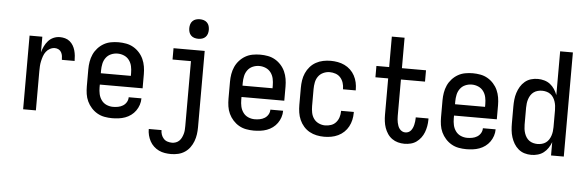

<svg xmlns="http://www.w3.org/2000/svg" viewBox="-56 -933 4112 1350"><g transform="rotate(5 2000.0 -258.0)"><path d="M122 0V-520H212V-410Q218 -432 228 -453Q238 -474 253.5 -491.5Q269 -509 290.5 -518.5Q312 -528 336 -528Q354 -528 372.5 -523Q391 -518 405.5 -506Q420 -494 429.5 -478Q439 -462 444 -444Q449 -426 451 -407.5Q453 -389 453 -370H363Q363 -384 361 -397.5Q359 -411 352.5 -423Q346 -435 333.5 -441.5Q321 -448 307 -448Q289 -448 272.5 -439Q256 -430 245 -415.5Q234 -401 228 -383.5Q222 -366 218 -348Q214 -330 213 -312Q212 -294 212 -276V0Z M750 8Q723 8 696 3Q669 -2 645.5 -15.5Q622 -29 603.5 -49.5Q585 -70 573.5 -94.5Q562 -119 558 -146Q554 -173 554 -200V-320Q554 -347 558.5 -374Q563 -401 574 -425.5Q585 -450 603.5 -470.5Q622 -491 645.5 -504.5Q669 -518 696 -523Q723 -528 750 -528Q777 -528 804 -523Q831 -518 854.5 -504.5Q878 -491 896.5 -470.5Q915 -450 926 -425.5Q937 -401 941.5 -374Q946 -347 946 -320V-220H644V-200Q644 -176 649 -153Q654 -130 668 -110.5Q682 -91 704 -81.5Q726 -72 750 -72Q768 -72 786 -75.5Q804 -79 819.5 -88.5Q835 -98 844.5 -114Q854 -130 854 -149H944Q944 -125 936.5 -102.5Q929 -80 915.5 -61Q902 -42 883 -28Q864 -14 842 -6Q820 2 796.5 5Q773 8 750 8ZM644 -300H856V-320Q856 -344 851 -367.5Q846 -391 832 -410Q818 -429 796 -438.5Q774 -448 750 -448Q726 -448 704 -438.5Q682 -429 668 -410Q654 -391 649 -367.5Q644 -344 644 -320Z M1185 223Q1163 223 1141 219.5Q1119 216 1099 206.5Q1079 197 1062.5 181.5Q1046 166 1035.5 146.5Q1025 127 1019.5 105.5Q1014 84 1014 61H1104Q1104 78 1109.5 93.5Q1115 109 1126 121Q1137 133 1153 138Q1169 143 1185 143Q1199 143 1212.5 138Q1226 133 1236 123Q1246 113 1252 100.5Q1258 88 1262 74.5Q1266 61 1267 47Q1268 33 1268 19V-440H1138V-520H1358V19Q1358 44 1354.5 69Q1351 94 1342 118Q1333 142 1318 162.5Q1303 183 1282 197Q1261 211 1236 217Q1211 223 1185 223ZM1305 -601Q1291 -601 1277.5 -605Q1264 -609 1254 -619Q1244 -629 1240 -642.5Q1236 -656 1236 -670Q1236 -684 1240 -697.5Q1244 -711 1254 -721Q1264 -731 1277.5 -735Q1291 -739 1305 -739Q1319 -739 1332.5 -735Q1346 -731 1356 -721Q1366 -711 1370 -697.5Q1374 -684 1374 -670Q1374 -656 1370 -642.5Q1366 -629 1356 -619Q1346 -609 1332.5 -605Q1319 -601 1305 -601Z M1750 8Q1723 8 1696 3Q1669 -2 1645.5 -15.5Q1622 -29 1603.5 -49.5Q1585 -70 1573.5 -94.5Q1562 -119 1558 -146Q1554 -173 1554 -200V-320Q1554 -347 1558.5 -374Q1563 -401 1574 -425.5Q1585 -450 1603.5 -470.5Q1622 -491 1645.5 -504.5Q1669 -518 1696 -523Q1723 -528 1750 -528Q1777 -528 1804 -523Q1831 -518 1854.5 -504.5Q1878 -491 1896.5 -470.5Q1915 -450 1926 -425.5Q1937 -401 1941.5 -374Q1946 -347 1946 -320V-220H1644V-200Q1644 -176 1649 -153Q1654 -130 1668 -110.5Q1682 -91 1704 -81.5Q1726 -72 1750 -72Q1768 -72 1786 -75.5Q1804 -79 1819.5 -88.5Q1835 -98 1844.5 -114Q1854 -130 1854 -149H1944Q1944 -125 1936.5 -102.5Q1929 -80 1915.5 -61Q1902 -42 1883 -28Q1864 -14 1842 -6Q1820 2 1796.5 5Q1773 8 1750 8ZM1644 -300H1856V-320Q1856 -344 1851 -367.5Q1846 -391 1832 -410Q1818 -429 1796 -438.5Q1774 -448 1750 -448Q1726 -448 1704 -438.5Q1682 -429 1668 -410Q1654 -391 1649 -367.5Q1644 -344 1644 -320Z M2247 8Q2220 8 2193.5 2.5Q2167 -3 2143.5 -16Q2120 -29 2102 -49.5Q2084 -70 2073 -95Q2062 -120 2058 -146.5Q2054 -173 2054 -200V-320Q2054 -347 2058 -373.5Q2062 -400 2073 -425Q2084 -450 2102 -470.5Q2120 -491 2143.5 -504Q2167 -517 2193.5 -522.5Q2220 -528 2247 -528Q2272 -528 2297 -523.5Q2322 -519 2345 -508Q2368 -497 2386.5 -479.5Q2405 -462 2417 -439.5Q2429 -417 2434.5 -392.5Q2440 -368 2440 -342V-336H2350V-340Q2350 -361 2343.5 -381.5Q2337 -402 2323 -418Q2309 -434 2288.5 -441Q2268 -448 2247 -448Q2224 -448 2202 -438Q2180 -428 2166.5 -409Q2153 -390 2148.5 -366.5Q2144 -343 2144 -320V-200Q2144 -177 2148.5 -153.5Q2153 -130 2166.5 -111Q2180 -92 2202 -82Q2224 -72 2247 -72Q2268 -72 2288.5 -79Q2309 -86 2323 -102Q2337 -118 2343.5 -138.5Q2350 -159 2350 -180V-184H2440V-178Q2440 -152 2434.5 -127.5Q2429 -103 2417 -80.5Q2405 -58 2386.5 -40.5Q2368 -23 2345 -12Q2322 -1 2297 3.5Q2272 8 2247 8Z M2813 8Q2790 8 2767.5 2Q2745 -4 2726 -17.5Q2707 -31 2694 -50.5Q2681 -70 2673.5 -91.5Q2666 -113 2663 -136.5Q2660 -160 2660 -183V-440H2570V-520H2660V-735H2750V-520H2920V-440H2750V-183Q2750 -171 2751 -159Q2752 -147 2754.5 -135.5Q2757 -124 2761 -113Q2765 -102 2772.5 -92.5Q2780 -83 2790.5 -77.5Q2801 -72 2813 -72Q2825 -72 2835.5 -77Q2846 -82 2853 -91Q2860 -100 2864.5 -110.5Q2869 -121 2871.5 -132.5Q2874 -144 2875.5 -155.5Q2877 -167 2877 -178V-184H2967V-174Q2967 -152 2963 -129.5Q2959 -107 2951 -86Q2943 -65 2929.5 -47Q2916 -29 2898 -16Q2880 -3 2858 2.5Q2836 8 2813 8Z M3250 8Q3223 8 3196 3Q3169 -2 3145.5 -15.5Q3122 -29 3103.5 -49.5Q3085 -70 3073.5 -94.5Q3062 -119 3058 -146Q3054 -173 3054 -200V-320Q3054 -347 3058.5 -374Q3063 -401 3074 -425.5Q3085 -450 3103.5 -470.5Q3122 -491 3145.5 -504.5Q3169 -518 3196 -523Q3223 -528 3250 -528Q3277 -528 3304 -523Q3331 -518 3354.5 -504.5Q3378 -491 3396.5 -470.5Q3415 -450 3426 -425.5Q3437 -401 3441.5 -374Q3446 -347 3446 -320V-220H3144V-200Q3144 -176 3149 -153Q3154 -130 3168 -110.5Q3182 -91 3204 -81.5Q3226 -72 3250 -72Q3268 -72 3286 -75.5Q3304 -79 3319.5 -88.5Q3335 -98 3344.5 -114Q3354 -130 3354 -149H3444Q3444 -125 3436.5 -102.5Q3429 -80 3415.5 -61Q3402 -42 3383 -28Q3364 -14 3342 -6Q3320 2 3296.5 5Q3273 8 3250 8ZM3144 -300H3356V-320Q3356 -344 3351 -367.5Q3346 -391 3332 -410Q3318 -429 3296 -438.5Q3274 -448 3250 -448Q3226 -448 3204 -438.5Q3182 -429 3168 -410Q3154 -391 3149 -367.5Q3144 -344 3144 -320Z M3709 8Q3684 8 3660.5 1Q3637 -6 3618 -22Q3599 -38 3586.5 -59Q3574 -80 3566.5 -103.5Q3559 -127 3556.5 -151.5Q3554 -176 3554 -200V-320Q3554 -344 3556.5 -368.5Q3559 -393 3566.5 -416.5Q3574 -440 3586.5 -461Q3599 -482 3618 -498Q3637 -514 3660.5 -521Q3684 -528 3709 -528Q3732 -528 3755 -521.5Q3778 -515 3796 -501Q3814 -487 3827 -467.5Q3840 -448 3848 -426V-735H3938V0H3848V-94Q3840 -72 3827 -52.5Q3814 -33 3796 -19Q3778 -5 3755 1.5Q3732 8 3709 8ZM3746 -72Q3761 -72 3776.5 -76Q3792 -80 3804.5 -89Q3817 -98 3825.5 -111Q3834 -124 3839 -139Q3844 -154 3846 -169.5Q3848 -185 3848 -200V-320Q3848 -335 3846 -350.5Q3844 -366 3839 -381Q3834 -396 3825.5 -409Q3817 -422 3804.5 -431Q3792 -440 3776.5 -444Q3761 -448 3746 -448Q3731 -448 3715.5 -444Q3700 -440 3687.5 -431Q3675 -422 3666.5 -409Q3658 -396 3653 -381Q3648 -366 3646 -350.5Q3644 -335 3644 -320V-200Q3644 -185 3646 -169.5Q3648 -154 3653 -139Q3658 -124 3666.5 -111Q3675 -98 3687.5 -89Q3700 -80 3715.5 -76Q3731 -72 3746 -72Z"/></g></svg>

Font: Iosevka Custom Medium
Style: Regular
Weight: 500
Monospace: yes
Designer: Belleve Invis
Foundry: Belleve Invis
Version: Version 32.5.0; ttfautohint (v1.8.4)